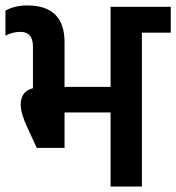

<svg xmlns="http://www.w3.org/2000/svg" viewBox="-23 -685 647 705"><path d="M383 -366V-660H604V-565H498V0H383V-272H214V-142H112L80 -211Q53 -268 53 -300Q53 -350 98 -361V-514Q98 -568 52 -568Q23 -568 -3 -554V-646Q31 -665 77 -665Q214 -665 214 -530V-366Z"/></svg>

Font: Hind SemiBold
Style: Regular
Weight: 600
Designer: Manushi Parikh, Satya Rajpurohit
Foundry: Indian Type Foundry
Version: Version 2.001;PS 1.0;hotconv 1.0.79;makeotf.lib2.5.61930; tt